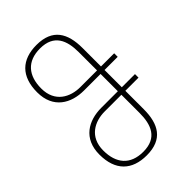

<svg xmlns="http://www.w3.org/2000/svg" viewBox="-231 -859 959 959"><g transform="rotate(-45 248.0 -380.0)"><path d="M218 10C331 10 370 -59 370 -164V-294H463V-319H370V-441H463V-466H370V-596C370 -701 331 -770 218 -770C114 -770 53 -713 53 -600C53 -486 135 -441 225 -441H342V-319H225C135 -319 53 -274 53 -160C53 -47 114 10 218 10ZM224 -466C154 -466 81 -502 81 -599C81 -690 127 -745 218 -745C317 -745 342 -677 342 -595V-466ZM218 -15C127 -15 81 -70 81 -161C81 -258 154 -294 224 -294H342V-166C342 -83 317 -15 218 -15Z"/></g></svg>

Font: Noto Serif Georgian Condensed Thin
Style: Regular
Weight: 100
Width: 3
Designer: Monotype Design Team, Akaki Razmadze
Foundry: Google LLC
Version: Version 2.003